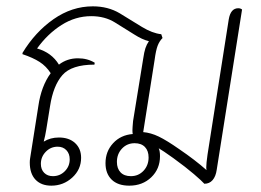

<svg xmlns="http://www.w3.org/2000/svg" viewBox="-20 -580 825 606"><path d="M744 -550 664 -44Q661 -23 651 -11.5Q641 0 625 0Q617 -9 592 -30.5Q567 -52 527 -81Q492 -106 481 -112Q485 -103 485 -87Q485 -47 457.5 -20.5Q430 6 388 6Q352 6 332.5 -13Q313 -32 313 -65Q313 -102 337 -128Q361 -154 399 -157Q398 -161 398 -169Q398 -176 400 -198L432 -395Q435 -416 439 -428Q443 -440 450 -450Q429 -455 404 -471L343 -509Q311 -529 268 -529Q218 -529 174 -501Q130 -473 97 -427Q143 -414 166 -376Q192 -396 226 -396Q256 -396 279 -382L278 -376Q206 -376 177 -343Q148 -310 138 -245L126 -171Q123 -152 118 -133Q139 -146 166 -146Q198 -146 217 -128.5Q236 -111 236 -82Q236 -45 208 -19.5Q180 6 142 6Q110 6 92 -13Q74 -32 74 -67Q74 -74 75 -80L101 -245Q110 -308 140 -349Q126 -371 105 -384.5Q84 -398 51 -409V-413Q91 -479 149 -519.5Q207 -560 273 -560Q321 -560 358 -538L428 -495Q461 -475 489 -472L493 -460Q483 -450 477.5 -435.5Q472 -421 468 -391L432 -163Q456 -161 481 -149Q506 -137 546 -109Q596 -75 632 -43Q631 -46 631 -52Q631 -64 635 -92L702 -519Q708 -554 732 -554Q739 -554 744 -550ZM449 -83Q449 -104 437.5 -116Q426 -128 405 -128Q381 -128 365 -111Q349 -94 349 -69Q349 -48 360.5 -36Q372 -24 393 -24Q417 -24 433 -41Q449 -58 449 -83ZM109 -63Q109 -45 119.5 -34.5Q130 -24 147 -24Q169 -24 184.5 -39.5Q200 -55 200 -77Q200 -95 189.5 -106Q179 -117 162 -117Q140 -117 124.5 -101Q109 -85 109 -63Z"/></svg>

Font: Thasadith
Style: Italic
Weight: 400
Italic angle: -9°
Designer: Cadson Demak Co.,Ltd.
Foundry: Cadson Demak Co.,Ltd.
Version: Version 1.000; ttfautohint (v1.6)